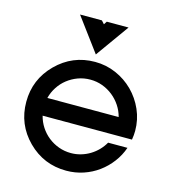

<svg xmlns="http://www.w3.org/2000/svg" viewBox="-108 -804 796 894"><g transform="rotate(15 290.5 -357.5)"><path d="M296.4 -716.8H401.4L286.6 -556.2L167.5 -716.8H272.9L286.6 -701.7ZM293 2.4Q184.1 2.4 107.4 -74.2Q30.8 -150.9 30.8 -259.8Q30.8 -368.2 107.4 -444.8Q184.6 -522 293 -522Q346.7 -522 394.3 -501.2Q441.9 -480.5 477.8 -444.6Q513.7 -408.7 534.7 -361.1Q555.7 -313.5 555.7 -259.8Q555.7 -249.5 554.7 -238.8Q553.7 -228 551.8 -216.8H121.1Q128.4 -188 144.3 -163.6Q160.2 -139.2 182.9 -121.1Q205.6 -103 233.6 -92.8Q261.7 -82.5 293 -82.5Q317.9 -82.5 341.1 -89.4Q364.3 -96.2 384.3 -108.4Q404.3 -120.6 420.7 -137.5Q437 -154.3 448.2 -174.3H541.5Q528.3 -136.2 503.9 -103.8Q479.5 -71.3 447 -47.6Q414.6 -23.9 375.2 -10.7Q335.9 2.4 293 2.4ZM121.1 -302.2H464.8Q457.5 -330.6 441.2 -355.2Q424.8 -379.9 402.1 -397.9Q379.4 -416 351.6 -426.3Q323.7 -436.5 293 -436.5Q262.2 -436.5 234.1 -426.3Q206.1 -416 183.3 -398.2Q160.6 -380.4 144.5 -355.7Q128.4 -331.1 121.1 -302.2Z"/></g></svg>

Font: Proletarsk
Style: Regular
Weight: 400
Designer: Peter Wiegel, original typeface by Carl Albert Fahrenwaldt 1901
Foundry: Peter Wiegel
Version: Version 1.000 2010 initial release